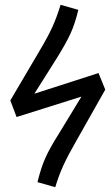

<svg xmlns="http://www.w3.org/2000/svg" viewBox="-20 -771 458 799"><path d="M306 -730Q292 -672 273.5 -631.5Q255 -591 217 -530L123 -381L390 -467L418 -398L296 -182Q262 -123 243 -81Q224 -39 210 8L136 -13Q150 -71 168 -112Q186 -153 224 -213L319 -369L49 -284L23 -353L146 -562Q180 -619 198.5 -660Q217 -701 232 -751Z"/></svg>

Font: Fira Sans Condensed
Style: Italic
Weight: 400
Width: 3
Italic angle: -8°
Designer: bBox Type GmbH & Carrois Corporate GbR & Edenspiekermann AG
Foundry: bBox Type GmbH & Carrois Corporate GbR & Edenspiekermann AG
Version: Version 4.301